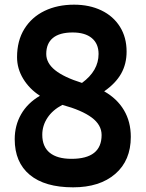

<svg xmlns="http://www.w3.org/2000/svg" viewBox="-20 -786 623 822"><path d="M540 -200Q540 -99 473.5 -41.5Q407 16 293 16Q172 16 107.5 -37.5Q43 -91 43 -190Q43 -249 70.5 -297Q98 -345 151 -376Q106 -405 79.5 -448.5Q53 -492 53 -541Q53 -612 84.5 -662.5Q116 -713 171 -739.5Q226 -766 297 -766Q363 -766 414 -741.5Q465 -717 493.5 -671.5Q522 -626 522 -565Q522 -512 498.5 -470.5Q475 -429 426 -395Q481 -364 510.5 -314.5Q540 -265 540 -200ZM178 -555Q178 -516 216 -485.5Q254 -455 331 -431Q402 -483 402 -555Q402 -599 373 -623Q344 -647 291 -647Q235 -647 206.5 -623.5Q178 -600 178 -555ZM415 -208Q415 -251 373 -282.5Q331 -314 247 -337Q205 -315 183 -281.5Q161 -248 161 -209Q161 -158 193 -132Q225 -106 286 -106Q415 -106 415 -208Z"/></svg>

Font: Farro Medium
Style: Regular
Weight: 500
Designer: Aceler Chua
Foundry: Grayscale Limited
Version: Version 1.101